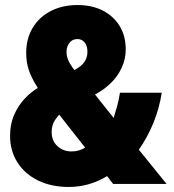

<svg xmlns="http://www.w3.org/2000/svg" viewBox="-20 -730 690 762"><path d="M252 12Q184 12 131.5 -13.5Q79 -39 49.5 -85Q20 -131 20 -191Q20 -238 36.5 -275Q53 -312 78 -338.5Q103 -365 130 -381Q105 -420 94.5 -451.5Q84 -483 84 -520Q84 -577 110 -620Q136 -663 182 -686.5Q228 -710 288 -710Q345 -710 388 -688Q431 -666 455 -626.5Q479 -587 479 -534Q479 -495 462.5 -460Q446 -425 418 -398.5Q390 -372 357 -355L431 -262Q438 -284 445 -309Q452 -334 456 -362H622Q612 -299 588.5 -241.5Q565 -184 531 -136L641 0H429L405 -31Q372 -11 334 0.5Q296 12 252 12ZM264 -129Q280 -129 293 -133Q306 -137 318 -144L215 -275Q206 -265 199 -254.5Q192 -244 188.5 -232Q185 -220 185 -206Q185 -171 208 -150Q231 -129 264 -129ZM275 -452Q302 -466 314.5 -483.5Q327 -501 327 -524Q327 -548 316 -561.5Q305 -575 287 -575Q267 -575 255.5 -560Q244 -545 244 -524Q244 -508 250.5 -492Q257 -476 275 -452Z"/></svg>

Font: Azeret Mono ExtraBold
Style: Regular
Weight: 800
Designer: Martin Vácha
Foundry: Displaay
Version: Version 1.002